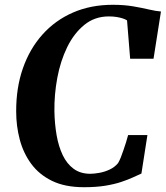

<svg xmlns="http://www.w3.org/2000/svg" viewBox="-20 -772 692 801"><path d="M330.5 9Q251.5 9 197.5 -17.2Q143.5 -43.5 110.5 -88.2Q77.5 -133 62.5 -189.5Q47.5 -246 47.5 -306.5Q47 -405.5 75.5 -487Q104 -568.5 157.2 -628Q210.5 -687.5 284.8 -719.8Q359 -752 450.5 -752Q498 -752 535.8 -745.5Q573.5 -739 602.2 -732.2Q631 -725.5 651.5 -724L620.5 -527H523L510 -687Q502 -692 491 -695.5Q480 -699 466 -701.2Q452 -703.5 434 -703.5Q375 -703.5 331.8 -668.2Q288.5 -633 260.2 -575Q232 -517 219 -447Q206 -377 207 -307.5Q208 -255 216.2 -207.8Q224.5 -160.5 241.8 -124.5Q259 -88.5 287.2 -67.8Q315.5 -47 356.5 -47Q373 -47 395 -51Q417 -55 437.8 -64.8Q458.5 -74.5 472.5 -91.5Q478 -100.5 483.8 -114.8Q489.5 -129 495 -145.5Q500.5 -162 505.8 -178.2Q511 -194.5 514.5 -208.5H595L570 -48Q555.5 -41.5 534.8 -32Q514 -22.5 485.8 -13Q457.5 -3.5 419.2 2.8Q381 9 330.5 9Z"/></svg>

Font: Merriweather 60pt
Style: Bold Italic
Weight: 700
Italic angle: -7.8°
Version: Version 2.101